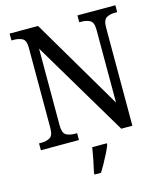

<svg xmlns="http://www.w3.org/2000/svg" viewBox="-133 -814 973 1135"><g transform="rotate(-15 353.0 -246.5)"><path d="M34 0V-42H47Q79 -42 100.5 -54Q122 -66 122 -114V-604Q122 -649 100.5 -660.5Q79 -672 48 -672H34V-714H208L536 -157V-604Q536 -648 514.5 -660Q493 -672 463 -672H449V-714H681V-672H668Q636 -672 615 -659.5Q594 -647 594 -600V0H526L179 -583V-114Q179 -66 200 -54Q221 -42 253 -42H267V0ZM303 208Q311 175 318.5 136Q326 97 332 61H421V71Q413 92 399.5 119Q386 146 371 173Q356 200 343 221H303Z"/></g></svg>

Font: Noto Serif Myanmar SemiCondensed
Style: Regular
Weight: 400
Width: 4
Designer: Ben Mitchell and the Monotype Design Team
Foundry: Monotype Imaging Inc.
Version: Version 2.106; ttfautohint (v1.8.4.7-5d5b)